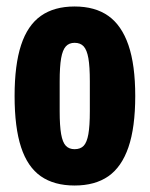

<svg xmlns="http://www.w3.org/2000/svg" viewBox="-20 -560 461 592"><path d="M210 12Q147 12 106 -16.5Q65 -45 45 -106Q25 -167 25 -264Q25 -360 45 -421Q65 -482 106 -511Q147 -540 210 -540Q273 -540 314 -511Q355 -482 376 -421Q397 -360 397 -264Q397 -167 376 -106Q355 -45 314 -16.5Q273 12 210 12ZM210 -100Q228 -100 238 -110.5Q248 -121 252.5 -146.5Q257 -172 257 -217V-309Q257 -355 252.5 -380.5Q248 -406 238 -417Q228 -428 210 -428Q193 -428 183 -417Q173 -406 168.5 -380.5Q164 -355 164 -309V-217Q164 -172 168.5 -146.5Q173 -121 183 -110.5Q193 -100 210 -100Z"/></svg>

Font: Archivo ExtraCondensed ExtraBold
Style: Regular
Weight: 800
Width: 2
Designer: Hector Gatti
Foundry: Omnibus-Type
Version: Version 2.001